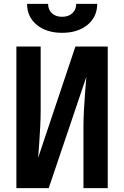

<svg xmlns="http://www.w3.org/2000/svg" viewBox="-20 -970 640 990"><path d="M64.5 0V-730H189.7V-396.4Q189.7 -362.1 187.4 -317.8Q185 -273.5 182.2 -230.6Q179.3 -187.8 176.5 -156L368.8 -730H535.5V0H410.3V-316.6Q410.3 -351.9 412.6 -398.7Q415 -445.6 418.7 -492.7Q422.5 -539.8 425.4 -574L231.2 0ZM300 -800.8Q219.5 -800.8 169.6 -841.9Q119.6 -883.1 119.6 -950H228Q228 -920.3 247.6 -901.9Q267.1 -883.4 299.8 -883.4Q333.2 -883.4 353 -901.8Q372.9 -920.1 372.9 -950H481.2Q481.2 -883.3 431.4 -842Q381.6 -800.8 300 -800.8Z"/></svg>

Font: JetBrains Mono
Style: Regular
Weight: 400
Monospace: yes
Designer: Philipp Nurullin, Konstantin Bulenkov
Foundry: JetBrains
Version: Version 2.305